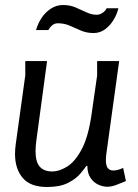

<svg xmlns="http://www.w3.org/2000/svg" viewBox="-20 -734 550 767"><path d="M168 -490 125 -171Q122 -149 122 -130Q122 -87 139 -68Q156 -49 189 -49Q216 -49 247.5 -68Q279 -87 306 -137Q333 -187 346 -279L368 -432V-490H456L405 -121Q404 -114 403.5 -107Q403 -100 403 -95Q403 -71 411 -62Q419 -53 431 -53Q446 -53 459 -58Q472 -63 472 -63L483 -11Q483 -11 470.5 -5.5Q458 0 441 6Q424 12 408 12Q391 12 372.5 3.5Q354 -5 341.5 -23.5Q329 -42 329 -71H325Q318 -61 301 -40.5Q284 -20 252 -3.5Q220 13 168 13Q101 13 70.5 -23.5Q40 -60 40 -119Q40 -138 43 -159L81 -433V-490ZM453 -701Q448 -679 434.5 -656Q421 -633 400.5 -617.5Q380 -602 354 -602Q326 -602 303 -612Q280 -622 258.5 -631.5Q237 -641 211 -641Q198 -641 188.5 -633Q179 -625 173 -614H124Q131 -639 145.5 -661.5Q160 -684 182.5 -699Q205 -714 232 -714Q259 -714 281.5 -704.5Q304 -695 325 -685Q346 -675 366 -675Q378 -675 389.5 -682.5Q401 -690 406 -701Z"/></svg>

Font: Rosario Light
Style: Italic
Weight: 300
Italic angle: -8.05°
Designer: Hector Gatti
Foundry: Omnibus Type
Version: Version 1.101; ttfautohint (v1.8.1.43-b0c9)